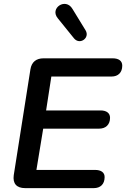

<svg xmlns="http://www.w3.org/2000/svg" viewBox="-20 -971 651 991"><path d="M110 0H464C498 0 520 -20 520 -57C520 -81 502 -94 470 -94H168L203 -307H492C525 -307 548 -327 548 -363C548 -387 530 -401 499 -401H218L245 -576H556C589 -576 611 -596 611 -632C611 -656 594 -670 561 -670H205C167 -670 143 -651 137 -613L51 -67C45 -24 65 0 110 0ZM278 -877 362 -773C392 -737 445 -775 422 -814L354 -925C319 -985 235 -929 278 -877Z"/></svg>

Font: SN Pro Semibold
Style: Italic
Weight: 600
Italic angle: -9°
Designer: Tobias Whetton
Foundry: Supernotes
Version: Version 1.001;Glyphs 3.2 (3249)